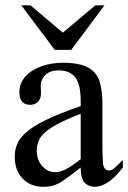

<svg xmlns="http://www.w3.org/2000/svg" viewBox="-20 -697 484 725"><path d="M443.8 -92.8V-64.5Q388.7 8.3 336.9 8.3Q315.4 8.3 300 -6.8Q284.7 -22 284.7 -64.5Q245.6 -33.7 223.1 -18.1Q200.7 -2.4 183.6 2.9Q166.5 8.3 142.6 8.3Q95.2 8.3 65.4 -22.9Q35.6 -54.2 35.6 -106Q35.6 -130.9 45.2 -153.6Q54.7 -176.3 80.6 -198.7Q106.4 -221.2 155.8 -245.1Q205.1 -269 284.7 -296.4V-314.9Q284.7 -378.9 264.2 -405Q243.7 -431.2 201.2 -431.2Q170.4 -431.2 152.8 -415.3Q135.3 -399.4 133.8 -376.5L134.8 -347.2Q135.7 -326.2 124.3 -313.7Q112.8 -301.3 94.2 -301.3Q53.2 -301.3 53.2 -348.1Q53.2 -383.3 76.2 -408.4Q99.1 -433.6 136.5 -446.8Q173.8 -460 216.8 -460Q281.7 -460 313.7 -441.4Q345.7 -422.9 356.2 -388.9Q366.7 -355 366.7 -307.6V-155.3Q366.7 -124 367.7 -104Q368.7 -84 369.1 -77.1Q374 -53.2 390.6 -53.2Q399.9 -53.2 408.4 -59.6Q417 -65.9 443.8 -92.8ZM284.7 -96.2V-267.6Q209.5 -238.3 174.1 -215.1Q138.7 -191.9 128.7 -171.1Q118.7 -150.4 118.7 -128.9Q118.7 -94.2 138.4 -71Q158.2 -47.9 186.5 -46.9Q205.6 -45.9 229.7 -58.6Q253.9 -71.3 284.7 -96.2ZM374.5 -676.8 249 -508.8H186.5L60.5 -676.8H95.2L217.3 -573.7L339.8 -676.8Z"/></svg>

Font: BabelStone Roman
Style: Regular
Weight: 400
Designer: Walt Agee, Victor Gaultney, Peter Martin, Debbi Hosken, Becca Hirsbrunner (SIL); Andrew West (BabelStone)
Foundry: BabelStone
Version: Version 16.000